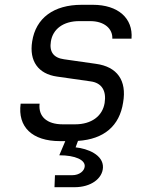

<svg xmlns="http://www.w3.org/2000/svg" viewBox="-20 -579 640 800"><path d="M230 9H252L227 68C295 68 335 88 333 114C332 133 311 151 281 151H209L207 201H291C359 201 407 165 409 119C411 66 345 40 295 35L305 8C413 1 478 -54 493 -152C509 -244 468 -301 380 -313L247 -332C203 -338 185 -363 192 -406C200 -458 244 -491 310 -491H356C415 -491 450 -459 448 -418H528C535 -503 472 -559 367 -559H320C204 -559 129 -504 114 -406C101 -324 140 -271 217 -260L357 -240C404 -234 424 -201 416 -150C407 -95 361 -61 293 -61H241C175 -61 139 -94 145 -147H66C53 -50 114 9 230 9Z"/></svg>

Font: JetBrains Mono Light
Style: Italic
Weight: 336
Italic angle: -9°
Monospace: yes
Designer: Philipp Nurullin, Konstantin Bulenkov
Foundry: JetBrains
Version: Version 2.305